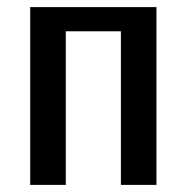

<svg xmlns="http://www.w3.org/2000/svg" viewBox="-20 -520 525 540"><path d="M65 0V-500H420V0H320V-432H165V0Z"/></svg>

Font: Cuprum Medium
Style: Regular
Weight: 500
Designer: Jovanny Lemonad
Foundry: Jovanny Lemonad
Version: Version 3.000